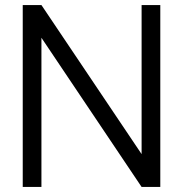

<svg xmlns="http://www.w3.org/2000/svg" viewBox="-20 -740 724 760"><path d="M144 0H70V-720H144L540.5 -130V-720H614.5V0H540.5L144 -590.5Z"/></svg>

Font: CCSD_manrope
Style: Regular
Weight: 400
Designer: Mikhail Sharanda
Foundry: Mikhail Sharanda
Version: Version 4.503